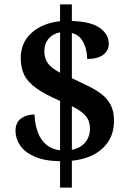

<svg xmlns="http://www.w3.org/2000/svg" viewBox="-20 -780 599 879"><path d="M255 -42Q184 -43 138.5 -63Q93 -83 72 -114.5Q51 -146 51 -181Q51 -220 77 -238Q103 -256 138 -256Q140 -209 153.5 -173.5Q167 -138 192.5 -117Q218 -96 255 -92V-318Q186 -348 146.5 -376Q107 -404 91 -437Q75 -470 75 -514Q75 -585 124.5 -629.5Q174 -674 255 -683V-760H309V-684Q398 -681 438 -651.5Q478 -622 478 -580Q478 -549 453 -529.5Q428 -510 379 -510Q379 -533 372.5 -558Q366 -583 351 -602.5Q336 -622 309 -629V-422Q344 -405 378 -389Q412 -373 440.5 -352.5Q469 -332 485.5 -302Q502 -272 502 -227Q502 -151 451.5 -102.5Q401 -54 309 -44V79H255ZM309 -94Q349 -102 370.5 -128.5Q392 -155 392 -192Q392 -226 372 -249.5Q352 -273 309 -294ZM255 -632Q222 -626 202.5 -603Q183 -580 183 -545Q183 -513 199 -490.5Q215 -468 255 -447Z"/></svg>

Font: Noto Nastaliq Urdu SemiBold
Style: Regular
Weight: 600
Version: Version 3.007